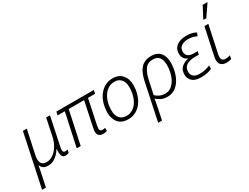

<svg xmlns="http://www.w3.org/2000/svg" viewBox="-98 -1486 3160 2432"><g transform="rotate(-30 1481.5 -270.0)"><path d="M-19 236 144 -532H201L127 -188Q112 -116 131 -77.5Q150 -39 211 -39Q259 -39 303.5 -69.5Q348 -100 381.5 -153.5Q415 -207 430 -275L484 -532H540L453 -119Q443 -73 451 -56Q459 -39 481 -39Q490 -39 499 -40.5Q508 -42 516 -44L506 0Q498 4 484 7Q470 10 457 10Q418 10 406 -24Q394 -58 400 -119H396Q380 -91 352.5 -61Q325 -31 288 -10.5Q251 10 206 10Q157 10 134 -7.5Q111 -25 99 -53H96Q94 -38 90 -17Q86 4 81 30L37 236Z M1009 10Q969 10 948 -10.5Q927 -31 927 -68Q927 -86 935 -124L1010 -482H785L682 0H624L728 -482H622L633 -532H1181L1171 -482H1067L991 -120Q986 -94 986 -78Q986 -39 1024 -39Q1037 -39 1047.5 -41Q1058 -43 1065 -46V0Q1054 4 1039.5 7Q1025 10 1009 10Z M1377 9Q1284 9 1235 -47Q1186 -103 1186 -195Q1186 -265 1204.5 -327.5Q1223 -390 1259 -438Q1295 -486 1345 -513.5Q1395 -541 1458 -541Q1548 -541 1597.5 -484.5Q1647 -428 1647 -337Q1647 -271 1629.5 -209Q1612 -147 1577.5 -98Q1543 -49 1492.5 -20Q1442 9 1377 9ZM1381 -40Q1442 -40 1489 -78.5Q1536 -117 1562.5 -185.5Q1589 -254 1589 -343Q1589 -383 1575 -416.5Q1561 -450 1532 -471Q1503 -492 1457 -492Q1394 -492 1346 -453Q1298 -414 1271 -347Q1244 -280 1244 -194Q1244 -122 1278.5 -81Q1313 -40 1381 -40Z M1792 -299Q1807 -372 1833.5 -426.5Q1860 -481 1905.5 -511.5Q1951 -542 2022 -542Q2110 -542 2155 -489.5Q2200 -437 2200 -340Q2200 -283 2185 -222Q2170 -161 2139.5 -108Q2109 -55 2061.5 -22.5Q2014 10 1949 10Q1896 10 1857.5 -8Q1819 -26 1793 -52Q1782 16 1768 80L1735 236H1679ZM1945 -39Q1993 -39 2030 -66Q2067 -93 2092 -137Q2117 -181 2129.5 -234.5Q2142 -288 2142 -341Q2142 -413 2113 -453Q2084 -493 2019 -493Q1942 -493 1904 -438.5Q1866 -384 1845 -285L1805 -96Q1828 -72 1863.5 -55.5Q1899 -39 1945 -39Z M2438 10Q2354 10 2313 -28.5Q2272 -67 2272 -125Q2272 -193 2312.5 -230Q2353 -267 2416 -278V-280Q2383 -292 2363 -320Q2343 -348 2343 -388Q2343 -444 2371 -478Q2399 -512 2443.5 -527Q2488 -542 2535 -542Q2620 -542 2678 -509L2659 -463Q2638 -475 2604 -484Q2570 -493 2537 -493Q2479 -493 2438.5 -468Q2398 -443 2398 -385Q2398 -348 2424.5 -324Q2451 -300 2512 -300H2567L2557 -254H2502Q2425 -254 2377.5 -225Q2330 -196 2330 -132Q2330 -90 2358.5 -64Q2387 -38 2446 -38Q2492 -38 2528.5 -46.5Q2565 -55 2600 -71V-22Q2575 -8 2534 1Q2493 10 2438 10Z M2812 10Q2762 10 2735 -15Q2708 -40 2708 -87Q2708 -107 2713 -130L2799 -532H2856L2770 -131Q2767 -114 2767 -98Q2767 -39 2827 -39Q2863 -39 2893 -50L2883 -1Q2869 4 2851.5 7Q2834 10 2812 10ZM2829 -606 2830 -615 2914 -776H2982L2980 -768L2869 -606Z"/></g></svg>

Font: Noto Sans Light
Style: Italic
Weight: 300
Italic angle: -12°
Designer: Monotype Design Team
Foundry: Monotype Imaging Inc.
Version: Version 2.013; ttfautohint (v1.8.4.7-5d5b)